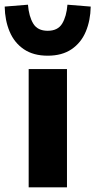

<svg xmlns="http://www.w3.org/2000/svg" viewBox="-48 -797 406 817"><path d="M74 0V-503H237V0ZM155 -560Q94 -560 53.5 -587.5Q13 -615 -7 -662.5Q-27 -710 -28 -769L71 -777Q75 -727 93.5 -696.5Q112 -666 155 -666Q198 -666 216.5 -696.5Q235 -727 239 -777L338 -769Q337 -710 317 -662.5Q297 -615 256.5 -587.5Q216 -560 155 -560Z"/></svg>

Font: Nunito Sans 7pt ExtraBold
Style: Regular
Weight: 800
Designer: Vernon Adams
Foundry: Vernon Adams
Version: Version 3.101;gftools[0.9.27]